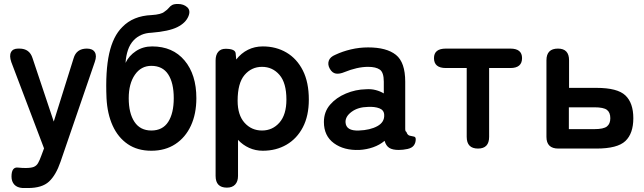

<svg xmlns="http://www.w3.org/2000/svg" viewBox="-20 -749 3249 968"><path d="M121 199H94Q66 197 52 181.5Q38 166 38 141Q38 91 72 96Q82 97 91 97.5Q100 98 109 98Q136 98 150 92.5Q164 87 172 73Q180 59 189 34L202 -1L37 -436Q26 -468 35.5 -486Q45 -504 71 -504H78Q129 -504 144 -456L251 -136L351 -455Q365 -504 418 -504Q447 -504 458 -486Q469 -468 458 -437L285 67Q262 134 227 166.5Q192 199 121 199Z M743 11Q673 11 624 -22.5Q575 -56 548 -115.5Q521 -175 517 -254Q511 -391 530.5 -479Q550 -567 597 -613Q651 -669 744 -673Q793 -676 809 -690Q824 -700 831 -709Q838 -718 847.5 -723.5Q857 -729 877 -729Q906 -729 924 -712.5Q942 -696 930 -667Q916 -633 873.5 -612Q831 -591 744 -584Q715 -583 692.5 -573Q670 -563 654 -546Q635 -526 625 -496.5Q615 -467 613 -432Q630 -468 665.5 -491.5Q701 -515 747 -515Q851 -515 910.5 -444Q970 -373 970 -254Q970 -175 942.5 -115.5Q915 -56 864 -22.5Q813 11 743 11ZM743 -91Q800 -91 828 -134.5Q856 -178 856 -254Q856 -331 828 -374Q800 -417 743 -417Q691 -417 660 -372Q629 -327 629 -254Q629 -178 658 -134.5Q687 -91 743 -91Z M1124 197Q1067 197 1067 138V-444Q1067 -472 1080 -487.5Q1093 -503 1117 -503Q1165 -503 1168 -481L1171 -449Q1196 -481 1230 -498Q1264 -515 1305 -515Q1372 -515 1424.5 -484Q1477 -453 1507 -393.5Q1537 -334 1537 -247Q1537 -165 1507 -107.5Q1477 -50 1424.5 -19.5Q1372 11 1305 11Q1268 11 1236 -3.5Q1204 -18 1180 -44V138Q1180 166 1165.5 181.5Q1151 197 1124 197ZM1301 -91Q1354 -91 1389 -131Q1424 -171 1424 -247Q1424 -331 1389 -371.5Q1354 -412 1301 -412Q1248 -412 1213 -371Q1178 -330 1178 -241Q1178 -169 1213 -130Q1248 -91 1301 -91Z M1792 7Q1714 10 1663.5 -27Q1613 -64 1613 -134Q1613 -185 1644 -221Q1675 -257 1724 -277.5Q1773 -298 1825 -299Q1851 -301 1874 -295Q1897 -289 1915 -278V-337Q1915 -384 1895 -398Q1875 -412 1836 -412Q1808 -412 1777.5 -405Q1747 -398 1718 -386Q1692 -375 1673.5 -378Q1655 -381 1643 -402Q1631 -423 1637.5 -442.5Q1644 -462 1671 -473Q1707 -490 1749.5 -500Q1792 -510 1836 -510Q1929 -510 1976 -472.5Q2023 -435 2023 -337V-99Q2023 -86 2029 -84Q2034 -68 2045.5 -65Q2057 -62 2066.5 -60.5Q2076 -59 2076 -47Q2076 -29 2066.5 -16Q2057 -3 2035 2Q2012 7 1990 7Q1959 7 1942.5 -3.5Q1926 -14 1919 -39Q1894 -18 1861 -6.5Q1828 5 1792 7ZM1790 -91Q1846 -93 1882.5 -113Q1919 -133 1917 -170Q1916 -194 1892.5 -203Q1869 -212 1834 -210Q1785 -209 1753 -185.5Q1721 -162 1722 -133Q1724 -88 1790 -91Z M2390 0Q2333 0 2333 -59V-406H2228Q2168 -406 2168 -456Q2168 -504 2228 -504H2553Q2612 -504 2612 -456Q2612 -406 2553 -406H2446V-59Q2446 0 2390 0Z M2795 0Q2735 0 2735 -59V-445Q2735 -504 2793 -504Q2849 -504 2849 -445V-306H2987Q3093 -306 3133 -268Q3173 -230 3173 -153Q3173 -76 3133 -38Q3093 0 2987 0ZM2848 -98H2977Q3023 -98 3040 -111.5Q3057 -125 3057 -153Q3057 -182 3040 -195Q3023 -208 2977 -208H2848Z"/></svg>

Font: Zen Maru Gothic
Style: Bold
Weight: 700
Designer: Yoshimichi Ohira
Foundry: Positype
Version: Version 1.001